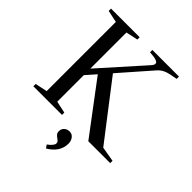

<svg xmlns="http://www.w3.org/2000/svg" viewBox="-269 -935 1346 1346"><g transform="rotate(45 403.5 -262.0)"><path d="M45 -23V0H329V-23L240 -42V-305L305 -379L590 0H807V-23L696 -42L375 -459L573 -685C581 -694.3 588.8 -702 596.5 -708C604.2 -714 613.2 -719.3 623.5 -724C633.8 -728.7 646.5 -732.7 661.5 -736C676.5 -739.3 695.7 -743 719 -747V-770H455V-747C485 -745 506.5 -741.7 519.5 -737C532.5 -732.3 539 -725.7 539 -717C539 -708.3 533.7 -698.3 523 -687L240 -370V-728L329 -747V-770H45V-747L135 -728V-42ZM400 222 416 246C474.7 211.3 504 166 504 110C504 92 499 76.5 489 63.5C479 50.5 466 44 450 44C434 44 420.7 48.8 410 58.5C399.3 68.2 394 80.3 394 95C394 107 396.5 115.8 401.5 121.5C406.5 127.2 412.2 132.2 418.5 136.5C424.8 140.8 430.5 145.3 435.5 150C440.5 154.7 443 161.3 443 170C443 176.7 439 184.8 431 194.5C423 204.2 412.7 213.3 400 222Z"/></g></svg>

Font: Libre Caslon Text
Style: Regular
Weight: 400
Designer: Pablo Impallari, Rodrigo Fuenzalida
Foundry: Pablo Impallari, Rodrigo Fuenzalida
Version: Version 1.000; ttfautohint (v0.93) -l 8 -r 50 -G 200 -x 14 -